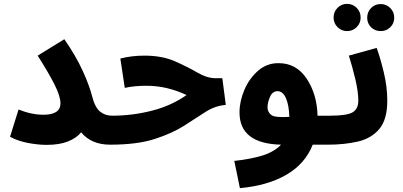

<svg xmlns="http://www.w3.org/2000/svg" viewBox="-20 -744 2087 994"><path d="M550 5Q635 5 635 -72Q635 -102 617 -123.5Q599 -145 560 -145Q525 -145 498.5 -166Q472 -187 457 -245Q444 -298 409 -375.5Q374 -453 313 -541L175 -456Q230 -370 261.5 -308Q293 -246 293 -209Q293 -150 205 -150Q143 -150 76 -177L32 -36Q72 -14 124.5 -4Q177 6 222 6Q287 6 331.5 -11.5Q376 -29 400 -59Q453 5 550 5Z M550 5Q690 5 781 -24.5Q872 -54 933 -93Q994 -132 1043 -164Q1092 -196 1149 -201L1131 -339H1097Q1052 -339 1001.5 -368.5Q951 -398 885 -427Q819 -456 727 -456Q662 -456 603 -441L626 -289Q652 -295 681 -297.5Q710 -300 735 -300Q794 -300 845.5 -287.5Q897 -275 946 -252Q866 -196 765 -170.5Q664 -145 560 -145Z M1678 5Q1763 5 1763 -72Q1763 -102 1745 -123.5Q1727 -145 1688 -145H1624Q1621 -257 1567.5 -337Q1514 -417 1423 -417Q1363 -418 1317 -378.5Q1271 -339 1245.5 -279.5Q1220 -220 1220 -162Q1220 0 1435 5Q1400 42 1339 61Q1278 80 1193 89L1222 230Q1366 217 1463 160.5Q1560 104 1599 5ZM1365 -188Q1365 -214 1378 -243Q1391 -272 1417 -272Q1444 -272 1460 -236.5Q1476 -201 1478 -139Q1403 -134 1384 -149Q1365 -164 1365 -188Z M1678 5Q1762 5 1832 -11Q1902 -27 1943.5 -76Q1985 -125 1985 -223Q1985 -294 1967 -369Q1949 -444 1930 -496L1786 -456Q1803 -403 1819 -336.5Q1835 -270 1835 -223Q1835 -180 1805.5 -162.5Q1776 -145 1688 -145ZM1777 -583Q1806 -583 1826.5 -603.5Q1847 -624 1847 -653Q1847 -683 1826.5 -703.5Q1806 -724 1777 -724Q1748 -724 1727.5 -703.5Q1707 -683 1707 -653Q1707 -624 1727.5 -603.5Q1748 -583 1777 -583ZM1951 -583Q1980 -583 2000.5 -603Q2021 -623 2021 -652Q2021 -682 2000.5 -702.5Q1980 -723 1951 -723Q1921 -723 1901 -702.5Q1881 -682 1881 -652Q1881 -623 1901 -603Q1921 -583 1951 -583Z"/></svg>

Font: Noto Sans Arabic SemiCondensed Extra
Style: Regular
Weight: 800
Width: 4
Designer: Nadine Chahine - Monotype Design Team
Foundry: Monotype Imaging Inc.
Version: Version 1.902